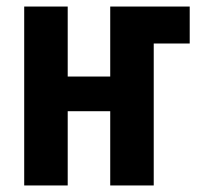

<svg xmlns="http://www.w3.org/2000/svg" viewBox="-20 -567 603 587"><path d="M54 0V-547H187V-333H317V-547H560V-434H450V0H317V-227H187V0Z"/></svg>

Font: Noto Sans Mono SemiCondensed
Style: Bold
Weight: 700
Width: 4
Designer: Monotype Design Team
Foundry: Monotype Imaging Inc.
Version: Version 2.014